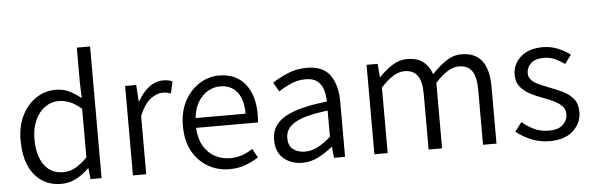

<svg xmlns="http://www.w3.org/2000/svg" viewBox="-47 -869 3197 1037"><g transform="rotate(-5 1551.0 -351.0)"><path d="M248 12Q158 12 103.5 -54Q49 -120 49 -242Q49 -320 78.5 -377.5Q108 -435 156 -466Q204 -497 260 -497Q302 -497 333.5 -481.5Q365 -466 398 -440L395 -524V-714H467V0H407L401 -59H398Q370 -30 331.5 -9Q293 12 248 12ZM264 -50Q299 -50 330.5 -67.5Q362 -85 395 -119V-382Q362 -411 332 -423Q302 -435 271 -435Q230 -435 196.5 -410.5Q163 -386 143.5 -342.5Q124 -299 124 -242Q124 -153 160.5 -101.5Q197 -50 264 -50Z M637 0V-485H697L703 -396H706Q731 -442 766.5 -469.5Q802 -497 844 -497Q874 -497 894 -487L880 -423Q868 -427 858.5 -429Q849 -431 834 -431Q803 -431 769 -405Q735 -379 709 -316V0Z M1159 12Q1096 12 1043.5 -18.5Q991 -49 960 -105.5Q929 -162 929 -242Q929 -321 960 -378Q991 -435 1040.5 -466Q1090 -497 1146 -497Q1237 -497 1287 -436Q1337 -375 1337 -270Q1337 -244 1334 -226H999Q1002 -167 1025.5 -127Q1049 -87 1086.5 -67Q1124 -47 1168 -47Q1204 -47 1234 -57.5Q1264 -68 1291 -86L1318 -38Q1287 -18 1248.5 -3Q1210 12 1159 12ZM1147 -438Q1114 -438 1083 -421Q1052 -404 1029.5 -369Q1007 -334 1001 -279H1272Q1272 -357 1239 -397.5Q1206 -438 1147 -438Z M1555 12Q1495 12 1454 -23Q1413 -58 1413 -125Q1413 -204 1485.5 -246.5Q1558 -289 1715 -306Q1715 -338 1706.5 -368Q1698 -398 1675.5 -417Q1653 -436 1611 -436Q1567 -436 1529.5 -419Q1492 -402 1464 -383L1435 -433Q1467 -454 1515.5 -475.5Q1564 -497 1623 -497Q1711 -497 1749 -442.5Q1787 -388 1787 -300V0H1727L1721 -59H1718Q1683 -30 1642 -9Q1601 12 1555 12ZM1574 -47Q1611 -47 1644 -64.5Q1677 -82 1715 -115V-257Q1629 -247 1578.5 -229.5Q1528 -212 1506.5 -187Q1485 -162 1485 -129Q1485 -85 1511 -66Q1537 -47 1574 -47Z M1946 0V-485H2006L2012 -413H2015Q2047 -448 2085.5 -472.5Q2124 -497 2166 -497Q2222 -497 2254 -471.5Q2286 -446 2300 -403Q2339 -445 2378 -471Q2417 -497 2461 -497Q2608 -497 2608 -308V0H2535V-299Q2535 -369 2512 -401Q2489 -433 2440 -433Q2383 -433 2313 -355V0H2240V-299Q2240 -369 2217 -401Q2194 -433 2146 -433Q2088 -433 2018 -355V0Z M2895 12Q2843 12 2796 -7.5Q2749 -27 2715 -55L2752 -104Q2783 -78 2817.5 -61.5Q2852 -45 2898 -45Q2948 -45 2973 -69Q2998 -93 2998 -126Q2998 -152 2981 -169.5Q2964 -187 2938.5 -199.5Q2913 -212 2885 -222Q2851 -234 2817 -251Q2783 -268 2760.5 -294Q2738 -320 2738 -361Q2738 -418 2781.5 -457.5Q2825 -497 2903 -497Q2946 -497 2984.5 -481Q3023 -465 3050 -443L3015 -396Q2990 -414 2963 -426.5Q2936 -439 2903 -439Q2855 -439 2832 -416.5Q2809 -394 2809 -365Q2809 -341 2824.5 -325.5Q2840 -310 2865 -299Q2890 -288 2918 -277Q2954 -264 2988.5 -247.5Q3023 -231 3046 -204Q3069 -177 3069 -130Q3069 -72 3024 -30Q2979 12 2895 12Z"/></g></svg>

Font: Assistant
Style: Regular
Weight: 400
Designer: Hebrew By Ben Nathan, Latin by Paul Hunt
Version: Version 3.000